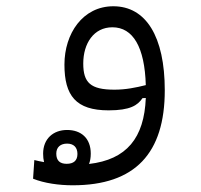

<svg xmlns="http://www.w3.org/2000/svg" viewBox="-20 -354 626 598"><path d="M206.5 223.1C401.4 223.1 493.2 123 493.2 -72.8C493.2 -240.2 434.6 -334.5 333 -334.5C237.8 -334.5 180.7 -249.5 180.7 -152.8C180.7 -56.2 216.3 -10.3 318.4 -10.3C385.3 -10.3 408.7 -25.9 423.8 -48.3L434.1 -48.8C429.2 75.7 374.5 143.1 257.3 156.7C260.7 147.9 262.7 137.2 262.7 124.5C262.7 76.2 232.4 50.8 189 50.8C146 50.8 114.3 78.1 114.3 124.5C114.3 134.3 115.2 143.1 117.2 150.9C107.4 149.4 97.7 147 86.9 144.5L83 202.6C118.2 216.8 164.1 223.1 206.5 223.1ZM434.1 -88.9C402.8 -81.1 371.6 -74.7 336.4 -74.7C261.7 -74.7 239.3 -96.7 239.3 -156.2C239.3 -218.8 272 -269 330.1 -269C394.5 -269 430.7 -207 434.1 -88.9ZM187.5 156.2C167 156.2 155.3 146.5 155.3 124.5C155.3 104 168.9 93.3 189 93.3C210 93.3 221.2 105.5 221.2 125.5C221.2 146.5 209 156.2 187.5 156.2Z"/></svg>

Font: Cascadia Code Light
Style: Regular
Weight: 300
Monospace: yes
Designer: Aaron Bell
Foundry: Saja Typeworks
Version: Version 2404.023